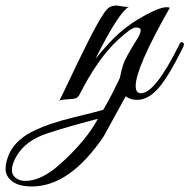

<svg xmlns="http://www.w3.org/2000/svg" viewBox="-253 -356 683 692"><path d="M359 -328Q236 -112 236 -46Q236 -20 255 -20Q306 -20 392 -193Q398 -207 404 -204Q410 -201 410 -196Q410 -191 406 -184Q353 -77 316.5 -36.5Q280 4 241 4Q217 4 200 -9Q174 39 121 135Q-1 316 -138 316Q-185 316 -209 297.5Q-233 279 -233 253Q-233 227 -218 194Q-192 143 -124 112Q-73 88 11 67.5Q95 47 119 40Q144 -3 151 -18L179 -75Q184 -101 191 -123.5Q198 -146 243 -218Q254 -236 254 -246.5Q254 -257 237 -257Q220 -257 172 -212Q100 -146 33 -14Q27 -4 19.5 -1.5Q12 1 -10 2Q-32 3 -39 7Q-23 -25 24 -124Q108 -299 134 -324Q146 -336 167 -336Q171 -336 187.5 -333Q204 -330 212 -332Q175 -312 91 -144Q138 -202 176.5 -236.5Q215 -271 269 -300.5Q323 -330 348 -330Q354 -330 359 -328ZM-199 217Q-210 239 -210 257Q-210 275 -196 285.5Q-182 296 -162 296Q-104 296 -37 236Q57 152 100 72Q-66 116 -107 134Q-172 162 -199 217Z"/></svg>

Font: Great Vibes
Style: Regular
Weight: 400
Designer: Robert E. Leuschke
Foundry: Robert E. Leuschke
Version: Version 1.001